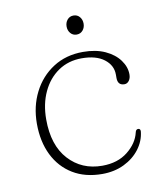

<svg xmlns="http://www.w3.org/2000/svg" viewBox="-74 -675 627 745"><g transform="rotate(-10 239.5 -302.5)"><path d="M440 -352.5Q440 -337.5 432.8 -327.8Q425.5 -318 414.5 -318Q388 -318 388 -347.5V-361Q388 -397.5 356.2 -421.8Q324.5 -446 268 -446Q215.5 -446 175.8 -419Q136 -392 113.8 -344.5Q91.5 -297 91.5 -236Q91.5 -134 143 -77.8Q194.5 -21.5 275 -21.5Q336 -21.5 375.8 -53.2Q415.5 -85 425 -126.5Q427.5 -138 436 -138Q446 -138 445 -126Q441 -89 417.5 -58Q394 -27 355.8 -8.5Q317.5 10 269.5 10Q202.5 10 154 -19.5Q105.5 -49 79.2 -102.2Q53 -155.5 53 -226Q53 -294 81 -349.2Q109 -404.5 159.5 -437Q210 -469.5 277 -469.5Q327.5 -469.5 364 -452.8Q400.5 -436 420.2 -409Q440 -382 440 -352.5ZM265.5 -540Q250.5 -540 241.2 -551Q232 -562 232 -577.5Q232 -593 241.2 -604Q250.5 -615 265.5 -615Q280.5 -615 289.8 -604Q299 -593 299 -577.5Q299 -562 289.8 -551Q280.5 -540 265.5 -540Z"/></g></svg>

Font: Fraunces 9pt S050 Thin
Style: Regular
Weight: 100
Version: Version 1.000; ttfautohint (v1.8.3)